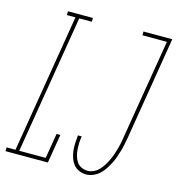

<svg xmlns="http://www.w3.org/2000/svg" viewBox="-129 -830 861 933"><g transform="rotate(15 302.0 -363.5)"><path d="M388 8Q369 8 352 0.5Q335 -7 324 -21Q313 -35 307 -52.5Q301 -70 299 -88.5Q297 -107 298 -126.5Q299 -146 301 -165H320Q317 -148 316.5 -131.5Q316 -115 317 -98.5Q318 -82 322.5 -66.5Q327 -51 335.5 -38Q344 -25 359 -18Q374 -11 391 -11Q406 -11 421.5 -18.5Q437 -26 448.5 -38.5Q460 -51 469 -66Q478 -81 485 -96Q492 -111 497 -126.5Q502 -142 506.5 -158Q511 -174 514 -189.5Q517 -205 519 -221L601 -716H478V-735H623L538 -218Q535 -201 531.5 -183.5Q528 -166 523 -148.5Q518 -131 512 -114Q506 -97 497.5 -80.5Q489 -64 478.5 -48Q468 -32 454.5 -19.5Q441 -7 423 0.5Q405 8 388 8ZM194 0H-19V-19H26L141 -716H98V-735H224L223 -716H160L45 -19H178L199 -145H218Z"/></g></svg>

Font: Iosevka HT Thin Extended
Style: Italic
Weight: 100
Width: 7
Italic angle: -9°
Monospace: yes
Designer: Belleve Invis
Foundry: Belleve Invis
Version: Version 32.3.0; ttfautohint (v1.8.4)